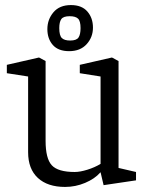

<svg xmlns="http://www.w3.org/2000/svg" viewBox="-20 -730 586 758"><path d="M237 8Q168 8 129.5 -27.5Q91 -63 91 -129V-428L7 -441V-474L134 -503L160 -489V-174Q160 -104 184.5 -77.5Q209 -51 275 -51Q296 -51 325 -60Q354 -69 377 -83V-428L295 -441V-474L422 -503L448 -489V-67L517 -51V-18L389 1L377 -50L376 -49Q354 -24 316 -8Q278 8 237 8ZM253 -528Q210 -528 188.5 -552.5Q167 -577 167 -615Q167 -653 191 -681.5Q215 -710 260 -710Q303 -710 325 -684.5Q347 -659 347 -621Q347 -583 322 -555.5Q297 -528 253 -528ZM257 -570Q282 -570 290 -582Q298 -594 298 -619Q298 -647 288 -656.5Q278 -666 255 -666Q230 -666 222 -654.5Q214 -643 214 -619Q214 -590 224 -580Q234 -570 257 -570Z"/></svg>

Font: Faustina Light Light
Style: Regular
Weight: 300
Version: Version 1.200